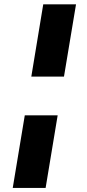

<svg xmlns="http://www.w3.org/2000/svg" viewBox="-20 -748 411 904"><path d="M96.7 -205.1H251.5L194.8 136.7H40ZM337.9 -727.5 281.2 -387.2H127.4L183.6 -727.5Z"/></svg>

Font: Inter Extra Bold
Style: Italic
Weight: 800
Italic angle: -9.39999°
Designer: Rasmus Andersson
Foundry: rsms
Version: Version 4.000;git-3c8e0fc